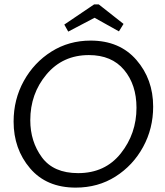

<svg xmlns="http://www.w3.org/2000/svg" viewBox="-20 -845 750 875"><path d="M430 -825 543 -736 522 -702 411 -764 291 -701 273 -733 409 -825ZM393 -660Q525 -660 601.5 -572Q678 -484 678 -359Q678 -259 632 -175Q586 -91 506.5 -40.5Q427 10 325 10Q192 10 117 -78Q42 -166 42 -291Q42 -392 88.5 -476Q135 -560 214.5 -610Q294 -660 393 -660ZM336 -56Q459 -56 530.5 -146Q602 -236 602 -354Q602 -459 545.5 -526.5Q489 -594 385 -594Q266 -594 192 -506Q118 -418 118 -297Q118 -200 171 -128Q224 -56 336 -56Z"/></svg>

Font: Zilla Slab
Style: Italic
Weight: 400
Italic angle: -6°
Designer: Typotheque.com
Foundry: Typotheque type foundry
Version: Version 1.1; 2017; ttfautohint (v1.6)